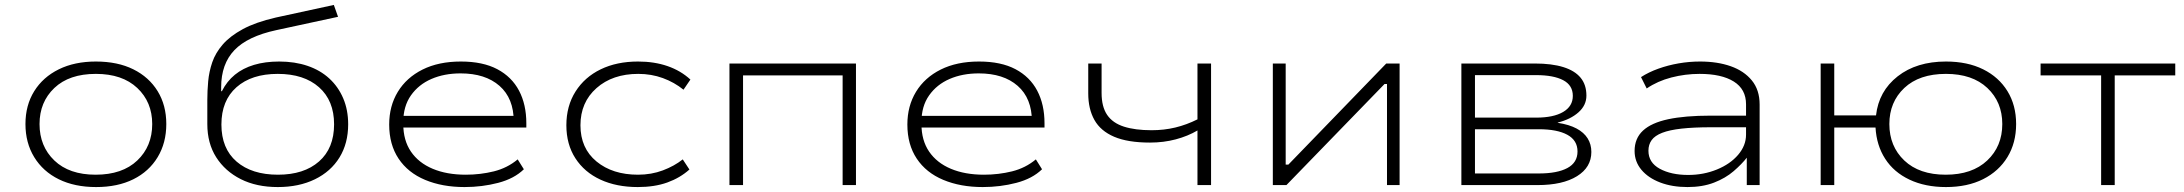

<svg xmlns="http://www.w3.org/2000/svg" viewBox="-20 -749 8838 777"><path d="M369 8Q282 8 218 -23.5Q154 -55 118.5 -113Q83 -171 83 -247Q83 -323 118.5 -380Q154 -437 218 -468.5Q282 -500 368 -500Q456 -500 519.5 -468.5Q583 -437 618 -380Q653 -323 653 -247Q653 -171 618 -113Q583 -55 519.5 -23.5Q456 8 369 8ZM367 -42Q475 -42 535.5 -99.5Q596 -157 596 -247Q596 -336 535.5 -393Q475 -450 368 -450Q260 -450 200 -393Q140 -336 140 -247Q140 -157 200 -99.5Q260 -42 367 -42Z M1104 8Q1018 8 954.5 -24Q891 -56 855 -112.5Q819 -169 819 -247V-345Q819 -381 822.5 -420Q826 -459 839 -497Q852 -535 881.5 -569Q911 -603 962.5 -631Q1014 -659 1096 -678L1331 -729L1348 -681L1098 -627Q982 -602 928.5 -546Q875 -490 875 -396V-380H878Q898 -420 930.5 -446.5Q963 -473 1008 -486.5Q1053 -500 1110 -500Q1173 -500 1224.5 -482.5Q1276 -465 1312.5 -431.5Q1349 -398 1369 -351Q1389 -304 1389 -246Q1389 -169 1354 -112Q1319 -55 1254.5 -23.5Q1190 8 1104 8ZM1105 -42Q1210 -42 1271 -95.5Q1332 -149 1332 -246Q1332 -342 1271 -396Q1210 -450 1104 -450Q998 -450 937 -396Q876 -342 876 -245Q876 -148 937.5 -95Q999 -42 1105 -42Z M1860 8Q1770 8 1700.5 -21Q1631 -50 1593 -107Q1555 -164 1555 -245Q1555 -320 1590 -377.5Q1625 -435 1690 -467.5Q1755 -500 1845 -500Q1934 -500 1992.5 -469Q2051 -438 2080.5 -382Q2110 -326 2110 -250V-233H1589V-280H2087L2059 -258Q2059 -351 2001.5 -401.5Q1944 -452 1844 -452Q1778 -452 1726 -429.5Q1674 -407 1643 -363Q1612 -319 1612 -255V-247Q1612 -181 1643 -135.5Q1674 -90 1731 -66Q1788 -42 1865 -42Q1924 -42 1978.5 -55.5Q2033 -69 2075 -104L2100 -64Q2061 -26 1996 -9Q1931 8 1860 8Z M2561 8Q2475 8 2410 -22Q2345 -52 2308.5 -108.5Q2272 -165 2272 -242Q2272 -320 2309 -378.5Q2346 -437 2411 -468.5Q2476 -500 2562 -500Q2628 -500 2681.5 -481.5Q2735 -463 2774 -427L2746 -386Q2709 -416 2662.5 -433Q2616 -450 2563 -450Q2459 -450 2394 -392.5Q2329 -335 2329 -242Q2329 -149 2394 -95.5Q2459 -42 2562 -42Q2616 -42 2662.5 -59.5Q2709 -77 2743 -104L2770 -63Q2732 -29 2680.5 -10.5Q2629 8 2561 8Z M2932 0V-492H3444V0H3390V-444H2987V0Z M3957 8Q3867 8 3797.5 -21Q3728 -50 3690 -107Q3652 -164 3652 -245Q3652 -320 3687 -377.5Q3722 -435 3787 -467.5Q3852 -500 3942 -500Q4031 -500 4089.5 -469Q4148 -438 4177.5 -382Q4207 -326 4207 -250V-233H3686V-280H4184L4156 -258Q4156 -351 4098.5 -401.5Q4041 -452 3941 -452Q3875 -452 3823 -429.5Q3771 -407 3740 -363Q3709 -319 3709 -255V-247Q3709 -181 3740 -135.5Q3771 -90 3828 -66Q3885 -42 3962 -42Q4021 -42 4075.5 -55.5Q4130 -69 4172 -104L4197 -64Q4158 -26 4093 -9Q4028 8 3957 8Z M4826 0V-221Q4787 -198 4738 -185Q4689 -172 4634 -172Q4544 -172 4489 -195.5Q4434 -219 4409 -263.5Q4384 -308 4384 -371V-492H4438V-373Q4438 -317 4460.5 -284Q4483 -251 4528.5 -236.5Q4574 -222 4640 -222Q4691 -222 4736.5 -233Q4782 -244 4826 -266V-492H4881V0Z M5131 0V-492H5183V-83H5194L5590 -492H5644V0H5593V-409H5583L5186 0Z M5894 0V-492H6191Q6260 -492 6306.5 -477.5Q6353 -463 6376.5 -434.5Q6400 -406 6400 -362Q6400 -323 6368 -294.5Q6336 -266 6284 -253V-252Q6330 -245 6360 -229Q6390 -213 6405 -189Q6420 -165 6420 -134Q6420 -72 6362 -36Q6304 0 6202 0ZM5949 -47H6207Q6282 -47 6323 -69Q6364 -91 6364 -136Q6364 -181 6323 -203.5Q6282 -226 6207 -226H5949ZM5949 -273H6197Q6267 -273 6306 -296Q6345 -319 6345 -361Q6345 -404 6306 -424.5Q6267 -445 6197 -445H5949Z M6809 8Q6747 8 6698.5 -10.5Q6650 -29 6622.5 -62Q6595 -95 6595 -138Q6595 -189 6629 -220.5Q6663 -252 6731 -266.5Q6799 -281 6902 -281H7061V-234H6905Q6834 -234 6785 -228.5Q6736 -223 6706.5 -211.5Q6677 -200 6664 -182Q6651 -164 6651 -139Q6651 -91 6697 -66Q6743 -41 6812 -41Q6874 -41 6928 -63Q6982 -85 7014 -122.5Q7046 -160 7046 -204V-327Q7046 -388 6996.5 -419Q6947 -450 6858 -450Q6800 -450 6744 -435.5Q6688 -421 6644 -391L6621 -437Q6652 -457 6691 -471Q6730 -485 6773 -492.5Q6816 -500 6860 -500Q6930 -500 6984 -481Q7038 -462 7069.5 -423.5Q7101 -385 7101 -326V0H7049V-111L7050 -112Q7029 -85 6996 -56.5Q6963 -28 6916.5 -10Q6870 8 6809 8Z M7855 8Q7771 8 7707.5 -22Q7644 -52 7609 -106.5Q7574 -161 7570 -233H7403V0H7348V-492H7403V-282H7572Q7583 -380 7659.5 -440Q7736 -500 7855 -500Q7942 -500 8005.5 -468.5Q8069 -437 8104 -380Q8139 -323 8139 -247Q8139 -171 8104 -113.5Q8069 -56 8005.5 -24Q7942 8 7855 8ZM7854 -42Q7961 -42 8022 -99.5Q8083 -157 8083 -247Q8083 -336 8022.5 -393Q7962 -450 7855 -450Q7747 -450 7686.5 -393Q7626 -336 7626 -247Q7626 -157 7686.5 -99.5Q7747 -42 7854 -42Z M8483 0V-444H8238V-492H8783V-444H8538V0Z"/></svg>

Font: Nunito Sans 7pt Expanded ExtraLight
Style: Regular
Weight: 250
Width: 7
Designer: Vernon Adams
Foundry: Vernon Adams
Version: Version 3.101;gftools[0.9.27]